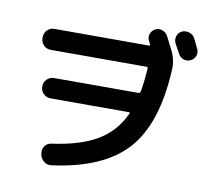

<svg xmlns="http://www.w3.org/2000/svg" viewBox="-92 -935 1183 1083"><g transform="rotate(10 500.0 -394.0)"><path d="M938.5 -802.7Q943.4 -793 952.6 -773.9Q961.9 -754.9 965.8 -747.1Q975.6 -727.5 968.8 -707Q961.9 -686.5 941.9 -676.8Q921.9 -667 901.4 -673.8Q880.9 -680.7 870.1 -701.2Q861.3 -718.8 840.8 -754.9Q831.1 -774.4 837.4 -795.4Q843.8 -816.4 863.8 -826.2Q883.8 -835.9 906.2 -828.6Q928.7 -821.3 938.5 -802.7ZM153.3 -596.7Q129.9 -596.7 113.3 -613.3Q96.7 -629.9 96.7 -653.3V-660.2Q96.7 -683.6 113.3 -700.2Q129.9 -716.8 153.3 -716.8H696.3Q699.2 -716.8 700.7 -719.2Q702.1 -721.7 700.2 -723.6L691.4 -742.2Q680.7 -760.7 687.5 -781.2Q694.3 -801.8 713.4 -812Q732.4 -822.3 753.9 -814.9Q775.4 -807.6 785.2 -789.1Q798.8 -762.7 825.2 -710.9Q850.6 -659.2 846.7 -603.5Q831.1 -292 696.3 -143.1Q561.5 5.9 269.5 43.9Q245.1 46.9 226.6 31.7Q208 16.6 204.1 -5.9L203.1 -13.7Q199.2 -36.1 212.4 -54.7Q225.6 -73.2 249 -76.2Q411.1 -98.6 507.3 -155.3Q603.5 -211.9 653.3 -319.3Q657.2 -327.1 648.4 -327.1H200.2Q176.8 -327.1 159.7 -343.8Q142.6 -360.4 142.6 -382.8V-386.7Q142.6 -410.2 159.7 -426.8Q176.8 -443.4 200.2 -443.4H683.6Q691.4 -443.4 694.3 -452.1Q705.1 -509.8 710 -588.9Q710 -596.7 702.1 -596.7Z"/></g></svg>

Font: Rounded Mgen+ 1mn bold
Style: Bold
Weight: 700
Designer: [Source Han Sans]
Ryoko NISHIZUKA  (kana & ideographs); Paul D. Hunt (Latin, Greek & Cyrillic); Wenlong ZHANG  (bopomofo
Version: Version 1.059.20150602